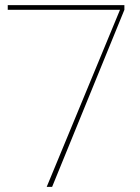

<svg xmlns="http://www.w3.org/2000/svg" viewBox="-20 -724 542 744"><path d="M10 -704H462V-686L182 0H161L445 -686H10Z"/></svg>

Font: Poppins Thin
Style: Regular
Weight: 250
Designer: Ninad Kale (Devanagari), Jonny Pinhorn (Latin)
Foundry: Indian Type Foundry
Version: Version 3.200;PS 1.000;hotconv 16.6.54;makeotf.lib2.5.65590